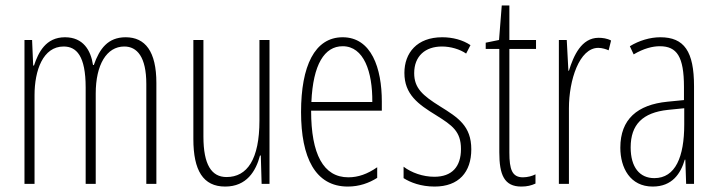

<svg xmlns="http://www.w3.org/2000/svg" viewBox="-20 -676 2640 706"><path d="M442 -539C377 -539 346 -497 325 -437H322C314 -491 286 -539 219 -539C148 -539 121 -483 105 -435H102L98 -529H70V0H107V-326C107 -417 138 -505 214 -505C261 -505 295 -471 295 -354V0H332V-332C332 -438 372 -505 437 -505C484 -505 518 -467 518 -367V0H555V-371C555 -487 514 -539 442 -539Z M971 -529H934V-233C934 -90 889 -25 813 -25C758 -25 728 -70 728 -174V-529H691V-165C691 -49 727 10 808 10C887 10 921 -47 936 -104H939L942 0H971Z M1240 -539C1137 -539 1087 -433 1087 -264C1087 -97 1139 10 1259 10C1301 10 1337 -3 1367 -22V-61C1331 -36 1297 -24 1261 -24C1169 -24 1124 -109 1124 -269H1384V-303C1384 -425 1346 -539 1240 -539ZM1240 -506C1318 -506 1350 -412 1349 -301H1125C1131 -439 1173 -506 1240 -506Z M1713 -127C1713 -213 1664 -244 1598 -285C1534 -325 1503 -352 1503 -407C1503 -470 1544 -505 1605 -505C1637 -505 1671 -495 1694 -479L1710 -510C1682 -529 1645 -539 1606 -539C1513 -539 1467 -481 1467 -408C1467 -329 1517 -293 1584 -252C1643 -215 1675 -193 1675 -128C1675 -63 1642 -26 1577 -26C1535 -26 1493 -41 1464 -63V-21C1489 -5 1528 10 1578 10C1667 10 1713 -43 1713 -127Z M1903 -24C1863 -24 1853 -53 1853 -115V-496H1951V-529H1853V-656H1825L1815 -529L1766 -519V-496H1816V-116C1816 -33 1834 10 1897 10C1918 10 1934 6 1949 -1V-35C1938 -29 1920 -24 1903 -24Z M2181 -537C2118 -537 2089 -471 2072 -416H2070L2064 -529H2035V0H2072V-278C2072 -381 2110 -500 2180 -500C2194 -500 2209 -495 2218 -491L2227 -527C2212 -535 2195 -537 2181 -537Z M2408 -539C2371 -539 2330 -527 2296 -506L2310 -476C2347 -498 2380 -506 2406 -506C2469 -506 2495 -468 2495 -356V-308L2434 -302C2324 -291 2261 -238 2261 -133C2261 -59 2297 10 2380 10C2452 10 2483 -38 2498 -89H2500L2503 0H2532V-359C2532 -487 2496 -539 2408 -539ZM2436 -272 2496 -278V-218C2496 -100 2464 -21 2386 -21C2332 -21 2299 -61 2299 -134C2299 -218 2343 -262 2436 -272Z"/></svg>

Font: Noto Sans Myanmar ExtraCondensed ExtraLight
Style: Regular
Weight: 200
Width: 2
Designer: Monotype Design Team
Foundry: Monotype Imaging Inc.
Version: Version 2.107